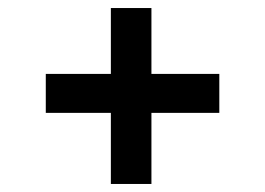

<svg xmlns="http://www.w3.org/2000/svg" viewBox="-20 -540 660 478"><path d="M256 -82V-259H94V-356H256V-520H357V-356H526V-259H357V-82Z"/></svg>

Font: Literata 7pt SemiBold
Style: Regular
Weight: 600
Designer: Latin by Veronika Burian and Jose Scaglione. Greek by Irene Vlachou. Cyrillic by Vera Evstafieva.
Foundry: TypeTogether
Version: Version 3.002